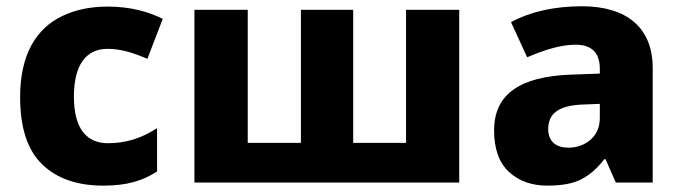

<svg xmlns="http://www.w3.org/2000/svg" viewBox="-20 -580 2164 610"><path d="M308.1 9.8C384.3 9.8 433.6 -5.9 479 -35.2V-172.9C432.1 -142.1 381.8 -125 323.2 -125C256.3 -125 214.8 -169.9 214.8 -272.9C214.8 -374.5 253.9 -424.8 321.8 -424.8C363.3 -424.8 401.4 -413.1 448.2 -393.1L497.1 -520C451.7 -543 394 -559.1 321.8 -559.1C268.1 -559.1 220.2 -549.3 178.2 -529.3C94.2 -489.3 43.9 -405.3 43.9 -272C43.9 -173.8 67.4 -102.5 114.3 -57.6C160.6 -12.7 225.6 9.8 308.1 9.8Z M1270 -548.8V-126H1102.1V-548.8H936V-126H767.1V-548.8H597.7V0H1439V-548.8Z M1828.6 -560.1C1740.7 -560.1 1664.1 -542.5 1603.5 -509.8L1654.8 -397.9C1708 -420.9 1761.2 -438 1808.6 -438C1856.9 -438 1885.7 -415 1885.7 -361.8V-346.2L1791.5 -342.8C1633.3 -336.4 1549.8 -281.7 1549.8 -166C1549.8 -106 1565.9 -62 1597.7 -33.2C1629.4 -4.4 1669.9 9.8 1718.8 9.8C1764.2 9.8 1799.8 3.4 1825.7 -9.8C1851.6 -22.5 1876.5 -43.9 1899.9 -74.2H1903.8L1936.5 0H2053.7V-363.8C2053.7 -492.2 1971.2 -560.1 1828.6 -560.1ZM1885.7 -250V-206.1C1885.7 -176.8 1876 -153.8 1856.9 -136.7C1837.4 -119.6 1813.5 -110.8 1785.6 -110.8C1748.5 -110.8 1721.7 -128.9 1721.7 -169.9C1721.7 -216.8 1751 -245.6 1835 -248Z"/></svg>

Font: Noto Reveo Sans
Style: Regular
Weight: 800
Designer: Monotype Design Team
Foundry: Monotype Imaging Inc.
Version: Version 2.007